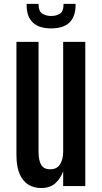

<svg xmlns="http://www.w3.org/2000/svg" viewBox="-20 -945 519 975"><path d="M189 9.8Q151.9 9.8 123.5 -7.8Q95.2 -25.4 79.3 -62.5Q63.5 -99.6 63.5 -158.2V-732.4H175.8V-172.9Q175.8 -130.9 189 -108.2Q202.1 -85.4 234.9 -85.4Q270 -85.4 285.4 -111.3Q300.8 -137.2 300.8 -173.8V-732.4H413.1V0H300.8V-75.2Q288.6 -40 261.7 -15.1Q234.9 9.8 189 9.8ZM239.3 -800.8Q178.2 -800.8 146.7 -830.8Q115.2 -860.8 115.2 -918V-925.3H175.8Q175.8 -887.2 195.3 -875.5Q214.8 -863.8 239.7 -863.8Q264.6 -863.8 283.7 -875Q302.7 -886.2 302.7 -925.3H363.8V-918.9Q363.8 -861.8 333.3 -831.3Q302.7 -800.8 239.3 -800.8Z"/></svg>

Font: Antonio SemiBold
Style: Regular
Weight: 600
Designer: Vernon Adams
Foundry: Vernon Adams
Version: Version 1.002